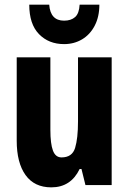

<svg xmlns="http://www.w3.org/2000/svg" viewBox="-20 -797 554 827"><path d="M461 -550V0H348L331 -69H323Q285 10 201 10Q128 10 90 -43Q52 -96 52 -191V-550H197V-237Q197 -178 208 -148.5Q219 -119 245 -119Q291 -119 303.5 -160Q316 -201 316 -274V-550ZM408 -777Q408 -725 388 -686.5Q368 -648 333.5 -627.5Q299 -607 256 -607Q190 -607 148 -650Q106 -693 106 -777H192Q197 -708 256 -708Q286 -708 303.5 -723.5Q321 -739 323 -777Z"/></svg>

Font: Noto Sans ExtraCondensed ExtraBold
Style: Regular
Weight: 800
Width: 2
Designer: Monotype Design Team
Foundry: Monotype Imaging Inc.
Version: Version 2.013; ttfautohint (v1.8.4.7-5d5b)